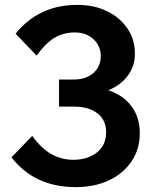

<svg xmlns="http://www.w3.org/2000/svg" viewBox="-20 -751 640 787"><path d="M27 -106 112 -194Q150 -142 191 -119Q232 -96 281 -96Q338 -96 376.5 -125.5Q415 -155 415 -210Q415 -258 380 -286Q345 -314 282 -314H222V-425H282Q332 -425 362.5 -451.5Q393 -478 393 -521Q393 -562 363.5 -590Q334 -618 287 -618Q239 -618 202.5 -595.5Q166 -573 130 -523L44 -613Q139 -731 297 -731Q366 -731 419 -705Q472 -679 502.5 -634Q533 -589 533 -531Q533 -480 504 -441Q475 -402 424 -381Q485 -361 519 -315.5Q553 -270 553 -205Q553 -140 519.5 -90Q486 -40 427 -12Q368 16 290 16Q122 16 27 -106Z"/></svg>

Font: Wix Madefor Text
Style: Bold
Weight: 700
Designer: Dalton Maag Ltd
Foundry: Dalton Maag Ltd
Version: Version 3.100